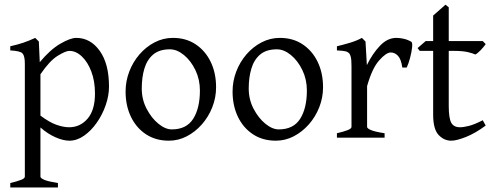

<svg xmlns="http://www.w3.org/2000/svg" viewBox="-20 -595 2133 830"><path d="M279.8 13.2Q253.4 13.2 220 -1.5Q186.5 -16.1 154.8 -43.9V168.5Q154.8 175.3 171.6 182.4Q188.5 189.5 230.5 196.3V215.3H24.4V196.3Q54.2 189 70.8 182.6Q87.4 176.3 87.4 168.5V-319.3Q87.4 -353 77.4 -364Q67.4 -375 24.4 -377V-395Q55.7 -401.9 80.8 -410.4Q106 -418.9 132.3 -431.2L147.9 -415.5L151.9 -326.2Q196.8 -380.4 240.5 -405.8Q284.2 -431.2 309.6 -431.2Q371.1 -431.2 411.1 -375.2Q451.2 -319.3 451.2 -220.7Q451.2 -181.6 437 -140.6Q422.9 -99.6 398.4 -64.7Q374 -29.8 343.3 -8.3Q312.5 13.2 279.8 13.2ZM279.8 -375Q263.7 -375 229 -353.5Q194.3 -332 154.8 -273.9V-95.2Q194.8 -65.4 224.9 -55.2Q254.9 -44.9 278.8 -44.9Q326.7 -44.9 358.6 -82Q390.6 -119.1 390.6 -190.9Q390.6 -243.7 375 -285.2Q359.4 -326.7 334 -350.8Q308.6 -375 279.8 -375Z M914.1 -217.8Q914.1 -172.9 897.7 -131.3Q881.3 -89.8 852.8 -57.4Q824.2 -24.9 787.6 -5.9Q751 13.2 710 13.2Q653.3 13.2 611.3 -14.4Q569.3 -42 546.1 -90.1Q522.9 -138.2 522.9 -199.2Q522.9 -244.1 538.8 -285.6Q554.7 -327.1 583 -359.9Q611.3 -392.6 648.4 -411.9Q685.5 -431.2 727.5 -431.2Q784.2 -431.2 825.9 -403.3Q867.7 -375.5 890.9 -327.4Q914.1 -279.3 914.1 -217.8ZM844.2 -204.1Q844.2 -251.5 824.7 -292Q805.2 -332.5 775.1 -357.2Q745.1 -381.8 714.4 -381.8Q668.9 -381.8 642.3 -359.4Q615.7 -336.9 604.2 -298.6Q592.8 -260.3 592.8 -212.4Q592.8 -165 613.8 -124.8Q634.8 -84.5 664.8 -60.1Q694.8 -35.6 722.7 -35.6Q786.1 -35.6 815.2 -81.5Q844.2 -127.4 844.2 -204.1Z M1376.5 -217.8Q1376.5 -172.9 1360.1 -131.3Q1343.8 -89.8 1315.2 -57.4Q1286.6 -24.9 1250 -5.9Q1213.4 13.2 1172.4 13.2Q1115.7 13.2 1073.7 -14.4Q1031.7 -42 1008.5 -90.1Q985.4 -138.2 985.4 -199.2Q985.4 -244.1 1001.2 -285.6Q1017.1 -327.1 1045.4 -359.9Q1073.7 -392.6 1110.8 -411.9Q1147.9 -431.2 1189.9 -431.2Q1246.6 -431.2 1288.3 -403.3Q1330.1 -375.5 1353.3 -327.4Q1376.5 -279.3 1376.5 -217.8ZM1306.6 -204.1Q1306.6 -251.5 1287.1 -292Q1267.6 -332.5 1237.5 -357.2Q1207.5 -381.8 1176.8 -381.8Q1131.3 -381.8 1104.7 -359.4Q1078.1 -336.9 1066.7 -298.6Q1055.2 -260.3 1055.2 -212.4Q1055.2 -165 1076.2 -124.8Q1097.2 -84.5 1127.2 -60.1Q1157.2 -35.6 1185.1 -35.6Q1248.5 -35.6 1277.6 -81.5Q1306.6 -127.4 1306.6 -204.1Z M1757.8 -414.6Q1763.7 -411.1 1761.5 -390.4Q1759.3 -369.6 1752.7 -344.7Q1746.1 -319.8 1738.3 -303.2H1719.2Q1713.9 -339.8 1700.2 -354Q1686.5 -368.2 1669.4 -368.2Q1649.4 -368.2 1618.9 -333.7Q1588.4 -299.3 1566.9 -222.7V-46.4Q1566.9 -40 1583.7 -32.7Q1600.6 -25.4 1642.6 -19V0H1436.5V-19Q1466.3 -25.9 1482.9 -32.5Q1499.5 -39.1 1499.5 -46.4V-308.1Q1499.5 -337.9 1496.3 -349.4Q1493.2 -360.8 1489.3 -364.7Q1482.9 -371.1 1472.2 -373.5Q1461.4 -376 1436.5 -377V-395Q1465.3 -401.9 1493.7 -410.4Q1522 -418.9 1544.4 -431.2L1560.1 -415.5L1565.9 -313.5Q1590.3 -363.3 1622.6 -397.2Q1654.8 -431.2 1693.4 -431.2Q1708 -431.2 1724.9 -427.5Q1741.7 -423.8 1757.8 -414.6Z M2079.6 -52.2Q2035.6 -19.5 1994.9 -3.2Q1954.1 13.2 1930.7 13.2Q1899.4 13.2 1876 -11.7Q1852.5 -36.6 1852.5 -99.1V-375H1794.4L1785.2 -387.2L1820.3 -417.5H1852.5V-527.8L1905.8 -574.7L1919.9 -563.5V-417.5H2066.9L2079.6 -404.3Q2071.3 -392.1 2057.4 -377.7Q2043.5 -363.3 2034.7 -359.4Q2023.9 -364.7 2001.7 -369.9Q1979.5 -375 1943.4 -375H1919.9V-137.7Q1919.9 -84 1930.7 -64.5Q1941.4 -44.9 1968.3 -44.9Q1984.4 -44.9 2008.1 -51Q2031.7 -57.1 2066.9 -75.2Z"/></svg>

Font: Dai Banna SIL Light
Style: Regular
Weight: 300
Designer: Victor Gaultney
Foundry: SIL International
Version: Version 4.000